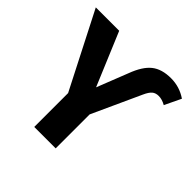

<svg xmlns="http://www.w3.org/2000/svg" viewBox="-187 -874 1039 1039"><g transform="rotate(45 332.5 -355.0)"><path d="M215 0V-259L-7 -693H172L300 -388L370 -566Q399 -644 440.5 -677Q482 -710 552 -710Q618 -710 672 -673L627 -579Q599 -595 573 -595Q550 -595 535.5 -583Q521 -571 507 -540L379 -260V0Z"/></g></svg>

Font: FiraGO
Style: Bold
Weight: 700
Designer: bBox Type
Foundry: bBox Type GmbH
Version: Version 1.001;PS 001.001;hotconv 1.0.88;makeotf.lib2.5.64775